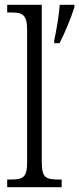

<svg xmlns="http://www.w3.org/2000/svg" viewBox="-20 -780 330 800"><path d="M10 0H237V-32H226C171 -32 154 -39 154 -105V-760H10V-728H25C71 -728 93 -722 93 -656V-105C93 -39 76 -32 21 -32H10ZM206 -612V-600H228C250 -642 277 -708 290 -750V-760H229C225 -712 216 -659 206 -612Z"/></svg>

Font: Noto Serif Thai Condensed Light
Style: Regular
Weight: 300
Width: 3
Designer: Monotype Design Team
Foundry: Monotype Imaging Inc.
Version: Version 2.002